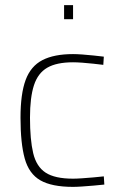

<svg xmlns="http://www.w3.org/2000/svg" viewBox="-20 -720 469 749"><path d="M265 9Q182 9 137.5 -16.5Q93 -42 76.5 -101.5Q60 -161 60 -261Q60 -354 80 -408Q100 -462 145.5 -485.5Q191 -509 265 -509Q279 -509 300.5 -507.5Q322 -506 345 -503.5Q368 -501 385 -499L383 -467Q366 -469 344 -471.5Q322 -474 300.5 -475.5Q279 -477 265 -477Q201 -477 164.5 -456Q128 -435 112.5 -387.5Q97 -340 97 -261Q97 -175 109.5 -122.5Q122 -70 158 -46.5Q194 -23 265 -23Q279 -23 300.5 -24.5Q322 -26 345 -28Q368 -30 385 -32L387 0Q369 2 346 4Q323 6 301 7.5Q279 9 265 9ZM230 -645V-700H265V-645Z"/></svg>

Font: TitilliumWeb ExtraLight
Style: Regular
Weight: 400
Designer: Mohamed Gaber, Accademia di Belle Arti di Urbino and others
Foundry: Kief Type Foundry, Accademia di Belle Arti di Urbino and others
Version: Version 3.000; ttfautohint (v1.8.2)